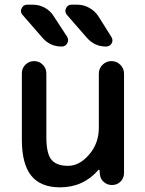

<svg xmlns="http://www.w3.org/2000/svg" viewBox="-20 -803 611 811"><path d="M306.6 -783.2Q333 -783.2 356.9 -770Q380.9 -756.8 395.5 -734.4L450.2 -647.5Q459 -633.8 451.7 -620.1Q444.3 -606.4 427.7 -606.4Q379.9 -606.4 347.7 -642.6L262.7 -740.2Q252 -752.9 258.8 -768.1Q265.6 -783.2 282.2 -783.2ZM118.2 -783.2Q145.5 -783.2 168.9 -770.5Q192.4 -757.8 207 -734.4L263.7 -647.5Q271.5 -634.8 264.2 -620.6Q256.8 -606.4 240.2 -606.4Q191.4 -606.4 159.2 -643.6L75.2 -740.2Q68.4 -748 68.4 -756.8Q68.4 -761.7 71.3 -767.6Q78.1 -783.2 94.7 -783.2ZM400.4 -84Q400.4 -85 398.4 -85.9Q396.5 -86.9 395.5 -85Q332 -11.7 233.4 -11.7Q152.3 -11.7 112.3 -60.5Q72.3 -109.4 72.3 -213.9V-493.2Q72.3 -514.6 87.4 -529.8Q102.5 -544.9 124 -544.9Q145.5 -544.9 160.6 -529.8Q175.8 -514.6 175.8 -493.2V-223.6Q175.8 -154.3 197.3 -128.4Q218.8 -102.5 267.6 -102.5Q315.4 -102.5 356.4 -149.9Q397.5 -197.3 397.5 -263.7V-492.2Q397.5 -513.7 413.1 -529.3Q428.7 -544.9 450.7 -544.9Q472.7 -544.9 488.3 -529.3Q503.9 -513.7 503.9 -492.2V-72.3Q503.9 -50.8 489.3 -36.1Q474.6 -21.5 453.1 -21.5Q431.6 -21.5 416.5 -36.1Q401.4 -50.8 401.4 -72.3Z"/></svg>

Font: Gen Jyuu Gothic P Medium
Style: Regular
Weight: 500
Designer: [Source Han Sans]
Ryoko NISHIZUKA  (kana & ideographs); Paul D. Hunt (Latin, Greek & Cyrillic); Wenlong ZHANG  (bopomofo
Version: Version 1.002.20150607